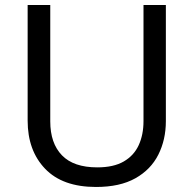

<svg xmlns="http://www.w3.org/2000/svg" viewBox="-20 -785 771 764"><path d="M640 -303Q640 -229 610 -169.5Q580 -110 518.5 -75.5Q457 -41 362 -41Q229 -41 159.5 -113.5Q90 -186 90 -305V-765H180V-302Q180 -215 226.5 -167Q273 -119 367 -119Q432 -119 472.5 -142.5Q513 -166 532 -207.5Q551 -249 551 -303V-765H640Z"/></svg>

Font: Noto Sans Tamil UI
Style: Regular
Weight: 400
Designer: Jelle Bosma - Monotype Design Team
Foundry: Monotype Imaging Inc.
Version: Version 2.004